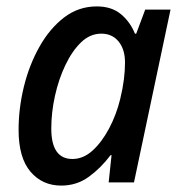

<svg xmlns="http://www.w3.org/2000/svg" viewBox="-20 -569 563 599"><path d="M171 10Q112 10 75 -33.5Q38 -77 38 -164Q38 -231 54.5 -298.5Q71 -366 103 -423Q135 -480 180 -514.5Q225 -549 282 -549Q328 -549 357 -525Q386 -501 401 -464H405L433 -539H512L398 0H319L328 -85H325Q294 -44 256.5 -17Q219 10 171 10ZM206 -73Q240 -73 269 -99.5Q298 -126 320.5 -168.5Q343 -211 355 -260Q363 -293 366.5 -321Q370 -349 370 -374Q370 -415 350 -439.5Q330 -464 296 -464Q261 -464 233 -437Q205 -410 184 -366Q163 -322 151.5 -270Q140 -218 140 -168Q140 -73 206 -73Z"/></svg>

Font: Noto Sans SemiCondensed Medium
Style: Italic
Weight: 500
Width: 4
Italic angle: -12°
Designer: Monotype Design Team
Foundry: Monotype Imaging Inc.
Version: Version 2.013; ttfautohint (v1.8.4.7-5d5b)